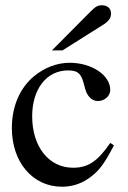

<svg xmlns="http://www.w3.org/2000/svg" viewBox="-20 -698 484 728"><path d="M177 -507H217L371 -604C392 -617 401 -630 401 -646C401 -666 388 -678 366 -678C351 -678 342 -673 324 -655ZM398 -156C350 -86 314 -62 257 -62C165 -62 102 -142 102 -257C102 -361 157 -431 238 -431C274 -431 287 -420 297 -383L303 -361C311 -332 329 -315 351 -315C377 -315 398 -334 398 -357C398 -413 328 -460 244 -460C197 -460 149 -442 109 -409C55 -364 25 -295 25 -212C25 -83 104 10 215 10C258 10 296 -4 330 -32C360 -56 380 -85 412 -147Z"/></svg>

Font: XITS Math
Style: Regular
Weight: 400
Designer: MicroPress Inc., with final additions and corrections provided by Coen Hoffman, Elsevier (retired)
Version: Version 1.108